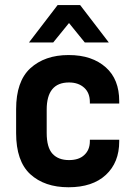

<svg xmlns="http://www.w3.org/2000/svg" viewBox="-20 -748 545 773"><path d="M101.6 -46.9Q44.9 -99.6 44.9 -211.9V-308.6Q44.9 -419.9 101.6 -472.7Q160.2 -526.4 255.9 -526.4Q304.7 -526.4 341.8 -513.7Q378.9 -501 406.2 -476.6Q460 -428.7 460 -340.8V-331.1H341.8V-336.9Q341.8 -374 319.3 -394.5Q295.9 -416 257.8 -416Q168 -416 168 -306.6V-212.9Q168 -154.3 191.4 -128.9Q214.8 -103.5 257.8 -103.5Q297.9 -103.5 319.3 -124Q341.8 -144.5 341.8 -179.7V-185.5H460V-178.7Q460 -93.8 406.2 -43.9Q352.5 5.9 255.9 5.9Q159.2 5.9 101.6 -46.9ZM211.9 -727.5H302.7L418 -577.1H321.3L257.8 -655.3L194.3 -577.1H96.7Z"/></svg>

Font: DINish
Style: Bold
Weight: 700
Designer: Bert Driehuis
Foundry: Playbeing
Version: Version 3.008; git-95204e4c-release